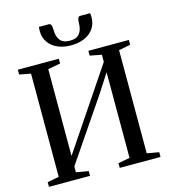

<svg xmlns="http://www.w3.org/2000/svg" viewBox="-136 -1070 1036 1177"><g transform="rotate(-15 382.0 -481.5)"><path d="M27.5 0V-30L101 -43.5V-698.5L29 -712.5V-743H289V-712.5L210 -698V-147L302 -283.5L550.5 -653V-698L476.5 -712.5V-743H733.5V-712.5L659.5 -698V-43.5L735.5 -30V0H476.5V-30L550.5 -43.5V-587L471 -464L210 -80.5V-43.5L288 -30V0ZM283.5 -963Q296 -963 299.8 -951Q303.5 -939 303.5 -923Q303.5 -880 322.5 -856Q341.5 -832 384 -832Q427 -832 445.8 -856Q464.5 -880 464.5 -923Q464.5 -939 468.5 -951Q472.5 -963 484.5 -963H546.5Q547.5 -957 548 -950.8Q548.5 -944.5 548.5 -938Q548.5 -895.5 527.5 -865.2Q506.5 -835 469.5 -818.8Q432.5 -802.5 384 -802.5Q336 -802.5 299 -818.8Q262 -835 241 -865.5Q220 -896 220 -938Q220 -944.5 220.5 -950.8Q221 -957 221.5 -963Z"/></g></svg>

Font: Merriweather 96pt
Style: Regular
Weight: 400
Version: Version 2.100